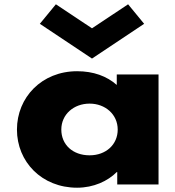

<svg xmlns="http://www.w3.org/2000/svg" viewBox="-20 -860 818 895"><path d="M651.9 -749 577.1 -840 408.8 -728 240.5 -840 165.7 -749 408.8 -587ZM59 -256C59 -406 174.5 -528 339.5 -528C415.4 -528 478.1 -505 524.3 -464V-513H719V0H526.5V-58H524.3C482.5 -16 416.5 15 339.5 15C174.5 15 59 -106 59 -256ZM265.8 -256C265.8 -186 318.6 -136 397.8 -136C473.7 -136 528.7 -186 528.7 -256C528.7 -327 470.4 -377 397.8 -377C324.1 -377 265.8 -327 265.8 -256Z"/></svg>

Font: Hussar
Style: BdWide
Weight: 700
Foundry: Cannot Into Space Fonts
Version: Version 2.00